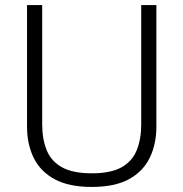

<svg xmlns="http://www.w3.org/2000/svg" viewBox="-20 -727 726 760"><path d="M599 -707V-226Q599 -156 572.5 -102Q546 -48 490 -17.5Q434 13 343 13Q253 13 196.5 -17.5Q140 -48 113.5 -102Q87 -156 87 -226V-707H147V-235Q147 -176 165 -132Q183 -88 226 -64.5Q269 -41 343 -41Q418 -41 460.5 -64.5Q503 -88 521 -132Q539 -176 539 -235V-707Z"/></svg>

Font: 42dot Sans Light
Style: Regular
Weight: 300
Designer: 42dot
Version: Version 1.000